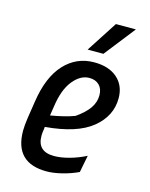

<svg xmlns="http://www.w3.org/2000/svg" viewBox="-107 -754 651 835"><g transform="rotate(15 218.0 -336.5)"><path d="M405 -376Q405 -296 337 -240.5Q269 -185 127 -173L126 -162Q123 -146 123 -132Q123 -61 198 -61Q229 -61 267 -71.5Q305 -82 340 -100L325 -23Q291 -7 252.5 2.5Q214 12 184 12Q40 12 40 -133Q40 -155 45 -190L57 -268Q74 -382 128.5 -441Q183 -500 263 -500Q329 -500 367 -466.5Q405 -433 405 -376ZM143 -272 136 -227Q202 -238 244 -254Q284 -282 302.5 -309Q321 -336 321 -367Q321 -396 304.5 -412.5Q288 -429 260 -429Q220 -429 187 -388.5Q154 -348 143 -272ZM291 -546H220L310 -685H400Z"/></g></svg>

Font: Ropa Sans
Style: Italic
Weight: 400
Version: Version 1.100